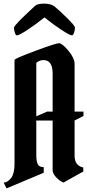

<svg xmlns="http://www.w3.org/2000/svg" viewBox="-30 -1006 481 1058"><path d="M50 -102V-676Q50 -683 164 -725.5Q278 -768 295 -768Q312 -768 346.5 -727Q381 -686 381 -653V-391H430V-367L381 -342V-148Q381 -93 429 -83V-61L320 0Q298 -9 279 -29.5Q260 -50 260 -68V-342H170V-154Q170 -117 178 -101Q186 -85 211 -85V-54L6 32L-10 0Q12 0 32 -26Q50 -51 50 -102ZM209 -675Q189 -675 170 -660V-365L229 -391H260V-601Q260 -675 209 -675ZM380 -832Q374 -811 367 -811Q355 -811 308.5 -841.5Q262 -872 215 -910Q168 -872 121.5 -841.5Q75 -811 63 -811Q56 -811 51.5 -827Q47 -843 47 -850.5Q47 -858 55.5 -868Q64 -878 78 -892.5Q92 -907 106 -920Q148 -959 161.5 -972.5Q175 -986 212.5 -986Q250 -986 270 -971Q301 -945 342 -904.5Q383 -864 383 -853.5Q383 -843 380 -832Z"/></svg>

Font: Pirata One
Style: Regular
Weight: 400
Designer: Rodrigo Fuenzalida, Nicolas Massi
Foundry: Rodrigo Fuenzalida, Nicolas Massi
Version: Version 1.001